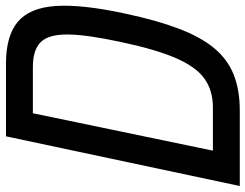

<svg xmlns="http://www.w3.org/2000/svg" viewBox="-118 -728 840 657"><g transform="rotate(-90 302.5 -400.0)"><path d="M-6 0 164 -800H413Q508 -800 556 -759.5Q604 -719 610 -629.5Q616 -540 584 -392Q561 -284 532.5 -209Q504 -134 466 -88Q428 -42 375.5 -21Q323 0 252 0ZM115 -92H263Q321 -92 361.5 -121Q402 -150 432 -219.5Q462 -289 487 -408Q512 -524 512.5 -589Q513 -654 486.5 -681Q460 -708 402 -708H243Z"/></g></svg>

Font: Victor Mono Thin
Style: Bold Italic
Weight: 700
Italic angle: -12°
Monospace: yes
Version: Version 1.561;gftools[0.9.30]